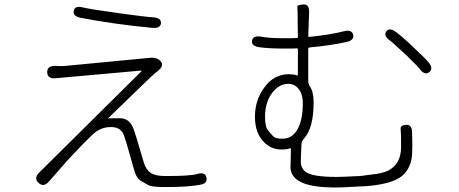

<svg xmlns="http://www.w3.org/2000/svg" viewBox="-20 -800 2040 854"><path d="M198 7Q174 35 151 13Q129 -8 155 -33L608 -482Q612 -486 607 -486L227 -452Q191 -449 190 -478Q189 -507 225 -507L248 -506Q265 -506 282 -508L649 -543Q678 -546 695 -527Q711 -508 683 -485L674 -478Q661 -467 648 -455L463 -276Q459 -273 464 -273L480 -274Q498 -274 516 -274Q560 -273 577 -218Q583 -201 588 -184L620 -76Q630 -44 651 -30.5Q672 -17 716 -17Q827 -17 857 -26Q892 -37 898 -11Q905 16 869 22Q817 32 715 32Q657 32 641 24Q625 15 609 6Q589 -5 579 -36Q574 -53 569 -71L543 -162Q538 -179 532 -196Q519 -235 473.5 -235Q428 -235 393.5 -203Q359 -171 300 -108Q288 -95 276 -82ZM696 -697Q694 -673 658 -676Q488 -692 338 -721Q303 -728 308 -752Q313 -776 348 -767Q387 -758 512 -741Q625 -725 661 -723Q697 -721 696 -697Z M1512 33Q1493 34 1474 34Q1362 34 1315 8Q1272 -15 1272 -57Q1272 -75 1273 -93L1274 -137Q1274 -142 1269 -140Q1256 -135 1231 -135Q1187 -135 1155 -167Q1114 -207 1114 -280.5Q1114 -354 1155 -410Q1198 -470 1265 -470Q1284 -470 1300 -465Q1305 -463 1305 -468V-580Q1305 -585 1300 -585L1277 -584Q1259 -584 1241 -584Q1176 -584 1133 -590Q1097 -596 1101 -619Q1105 -643 1141 -637Q1179 -630 1239 -630Q1257 -630 1275 -630L1300 -631Q1305 -631 1305 -636L1304 -707Q1304 -763 1302.5 -770.5Q1301 -778 1328 -780Q1356 -783 1355 -746L1351 -640Q1351 -635 1356 -636Q1447 -645 1510 -661Q1545 -670 1551 -645Q1556 -621 1521 -613Q1446 -597 1357 -589Q1351 -588 1351 -582V-440Q1351 -427 1358 -416Q1375 -392 1375 -344Q1375 -229 1330 -181Q1322 -172 1321 -160L1319 -115Q1318 -97 1318 -79Q1318 -62 1328 -47Q1341 -28 1378.5 -20.5Q1416 -13 1478 -13Q1496 -13 1514 -14L1578 -17Q1595 -18 1612 -21L1658 -27Q1675 -30 1691 -35Q1719 -43 1739 -67Q1764 -96 1764 -148Q1764 -210 1762 -226.5Q1760 -243 1787 -245Q1813 -246 1813 -210L1814 -154Q1814 -135 1813 -116Q1811 -66 1782 -31Q1755 1 1695 15Q1663 23 1620 27Q1602 29 1584 29ZM1237 -183Q1284 -183 1308 -234Q1327 -276 1327 -340Q1327 -380 1309 -403.5Q1291 -427 1262 -427Q1220 -427 1189.5 -385.5Q1159 -344 1159 -281Q1159 -236 1171 -222Q1182 -208 1194 -195Q1204 -183 1237 -183ZM1889 -479Q1869 -464 1847 -493Q1838 -505 1793 -549Q1780 -561 1767 -573Q1724 -613 1714 -620Q1685 -641 1698 -660Q1711 -679 1741 -658Q1758 -646 1802 -606Q1815 -594 1828 -581Q1873 -539 1886 -523Q1909 -495 1889 -479Z"/></svg>

Font: Resource Han Rounded KR Light
Style: Regular
Weight: 300
Designer: Cyano Hao (round all glyphs); Ryoko NISHIZUKA 西塚涼子 (kana, bopomofo & ideographs); Paul D. Hunt (Latin, Greek & Cyrillic)
Foundry: Cyano Hao
Version: 0.990